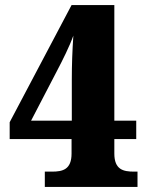

<svg xmlns="http://www.w3.org/2000/svg" viewBox="-20 -734 575 754"><path d="M156 -60V0H520V-60H506C464 -60 429 -68 429 -131V-188H515V-260H429V-714H261L18 -254V-188H261V-131C261 -68 226 -60 184 -60ZM262 -260H102L205 -458C225 -496 254 -554 268 -594C264 -533 262 -480 262 -422Z"/></svg>

Font: Noto Serif Sinhala SemiCondensed Black
Style: Regular
Weight: 900
Width: 4
Designer: Jelle Bosma - Monotype Design Team
Foundry: Monotype Imaging Inc.
Version: Version 2.007